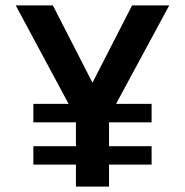

<svg xmlns="http://www.w3.org/2000/svg" viewBox="-20 -688 682 708"><path d="M260 0V-81H103V-149H260V-237H103V-305H233L38 -668H175L321 -383L467 -668H604L408 -305H539V-237H382V-149H539V-81H382V0Z"/></svg>

Font: Gantari SemiBold
Style: Regular
Weight: 600
Designer: Anugrah Pasau
Foundry: Lafontype
Version: Version 1.000; ttfautohint (v1.8.3)